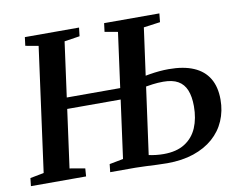

<svg xmlns="http://www.w3.org/2000/svg" viewBox="-80 -851 1206 965"><g transform="rotate(-10 523.0 -369.0)"><path d="M3.5 0 8 -40.5 78 -54 164 -687.5 98 -699.5 103.5 -743H380L375 -699.5L296.5 -687.5L210 -54L288 -40.5L285 0ZM230 -350.5V-407.5H583V-350.5ZM698.5 5.5Q676 5.5 646.5 4.2Q617 3 588 1.5Q559 0 537 0H408L412.5 -40.5L483 -54L569 -687.5L502.5 -699.5L508 -743H790L785.5 -699L701 -687.5L613.5 -51Q630 -47.5 650 -45.2Q670 -43 689 -43Q755 -43 797.2 -69.8Q839.5 -96.5 859.8 -144Q880 -191.5 880 -253.5Q880 -303 866.5 -336Q853 -369 824.5 -385.2Q796 -401.5 749.5 -401.5Q722 -401.5 695 -398Q668 -394.5 649.5 -391L655 -443.5Q671 -447.5 692.8 -451Q714.5 -454.5 738.8 -456.8Q763 -459 787 -459Q863 -459 914.2 -437Q965.5 -415 991.5 -371.5Q1017.5 -328 1017.5 -263.5Q1017.5 -205 996.2 -155.8Q975 -106.5 934 -70.5Q893 -34.5 833.8 -14.5Q774.5 5.5 698.5 5.5Z"/></g></svg>

Font: Merriweather 36pt SemiBold
Style: Italic
Weight: 600
Italic angle: -7.8°
Version: Version 2.101